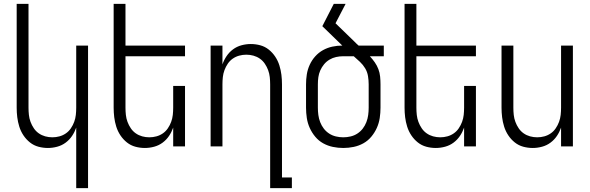

<svg xmlns="http://www.w3.org/2000/svg" viewBox="-20 -755 3040 990"><path d="M373 215V-97Q365 -74 351.5 -54Q338 -34 318.5 -19.5Q299 -5 275 1.5Q251 8 227 8Q202 8 178 1.5Q154 -5 134.5 -20.5Q115 -36 101 -57Q87 -78 79.5 -102Q72 -126 69 -150.5Q66 -175 66 -200V-735H127V-200Q127 -181 129 -162.5Q131 -144 137.5 -126.5Q144 -109 154.5 -93.5Q165 -78 180 -67.5Q195 -57 213 -52Q231 -47 250 -47Q269 -47 287 -52Q305 -57 320 -67.5Q335 -78 345.5 -93.5Q356 -109 362.5 -126.5Q369 -144 371 -162.5Q373 -181 373 -200V-520H434V215Z M727 8Q702 8 678 1.5Q654 -5 634.5 -20.5Q615 -36 601 -57Q587 -78 579.5 -102Q572 -126 569 -150.5Q566 -175 566 -200V-735H627V-520H934V-465H627V-200Q627 -181 629 -162.5Q631 -144 637.5 -126.5Q644 -109 654.5 -93.5Q665 -78 680 -67.5Q695 -57 713 -52Q731 -47 750 -47Q769 -47 787 -52Q805 -57 820 -67.5Q835 -78 845.5 -93.5Q856 -109 862.5 -126.5Q869 -144 871 -162.5Q873 -181 873 -200V-312H934V0H873V-97Q865 -74 851.5 -54Q838 -34 818.5 -19.5Q799 -5 775 1.5Q751 8 727 8Z M1373 215V-320Q1373 -339 1371 -357.5Q1369 -376 1362.5 -393.5Q1356 -411 1345.5 -426.5Q1335 -442 1320 -452.5Q1305 -463 1287 -468Q1269 -473 1250 -473Q1231 -473 1213 -468Q1195 -463 1180 -452.5Q1165 -442 1154.5 -426.5Q1144 -411 1137.5 -393.5Q1131 -376 1129 -357.5Q1127 -339 1127 -320V0H1066V-520H1127V-423Q1135 -446 1148.5 -466Q1162 -486 1181.5 -500.5Q1201 -515 1225 -521.5Q1249 -528 1273 -528Q1298 -528 1322 -521.5Q1346 -515 1365.5 -499.5Q1385 -484 1399 -463Q1413 -442 1420.5 -418Q1428 -394 1431 -369.5Q1434 -345 1434 -320V160H1485V215Z M1750 8Q1723 8 1696.5 2.5Q1670 -3 1646.5 -16Q1623 -29 1605.5 -50Q1588 -71 1577 -95.5Q1566 -120 1562 -146.5Q1558 -173 1558 -200V-320Q1558 -346 1562 -371.5Q1566 -397 1577 -421Q1588 -445 1605.5 -464.5Q1623 -484 1645.5 -496.5Q1668 -509 1693.5 -514.5Q1719 -520 1745 -520L1642 -620L1701 -735H1762L1710 -635L1808 -540Q1813 -535 1818 -530Q1823 -525 1829 -520H1959V-465H1887Q1901 -450 1912.5 -433.5Q1924 -417 1931 -398.5Q1938 -380 1940 -360Q1942 -340 1942 -320V-200Q1942 -173 1938 -146.5Q1934 -120 1923 -95.5Q1912 -71 1894.5 -50Q1877 -29 1853.5 -16Q1830 -3 1803.5 2.5Q1777 8 1750 8ZM1750 -47Q1769 -47 1788 -51.5Q1807 -56 1823 -66.5Q1839 -77 1850.5 -92Q1862 -107 1869 -125Q1876 -143 1878.5 -162Q1881 -181 1881 -200V-320Q1881 -341 1877.5 -362.5Q1874 -384 1863 -402.5Q1852 -421 1836 -436Q1820 -451 1804 -465H1750Q1731 -465 1713 -461Q1695 -457 1679 -447.5Q1663 -438 1651 -423.5Q1639 -409 1631.5 -392Q1624 -375 1621.5 -357Q1619 -339 1619 -320V-200Q1619 -181 1621.5 -162Q1624 -143 1631 -125Q1638 -107 1649.5 -92Q1661 -77 1677 -66.5Q1693 -56 1712 -51.5Q1731 -47 1750 -47Z M2227 8Q2202 8 2178 1.5Q2154 -5 2134.5 -20.5Q2115 -36 2101 -57Q2087 -78 2079.5 -102Q2072 -126 2069 -150.5Q2066 -175 2066 -200V-735H2127V-520H2434V-465H2127V-200Q2127 -181 2129 -162.5Q2131 -144 2137.5 -126.5Q2144 -109 2154.5 -93.5Q2165 -78 2180 -67.5Q2195 -57 2213 -52Q2231 -47 2250 -47Q2269 -47 2287 -52Q2305 -57 2320 -67.5Q2335 -78 2345.5 -93.5Q2356 -109 2362.5 -126.5Q2369 -144 2371 -162.5Q2373 -181 2373 -200V-312H2434V0H2373V-97Q2365 -74 2351.5 -54Q2338 -34 2318.5 -19.5Q2299 -5 2275 1.5Q2251 8 2227 8Z M2727 8Q2702 8 2678 1.5Q2654 -5 2634.5 -20.5Q2615 -36 2601 -57Q2587 -78 2579.5 -102Q2572 -126 2569 -150.5Q2566 -175 2566 -200V-520H2627V-200Q2627 -181 2629 -162.5Q2631 -144 2637.5 -126.5Q2644 -109 2654.5 -93.5Q2665 -78 2680 -67.5Q2695 -57 2713 -52Q2731 -47 2750 -47Q2769 -47 2787 -52Q2805 -57 2820 -67.5Q2835 -78 2845.5 -93.5Q2856 -109 2862.5 -126.5Q2869 -144 2871 -162.5Q2873 -181 2873 -200V-520H2934V0H2873V-97Q2865 -74 2851.5 -54Q2838 -34 2818.5 -19.5Q2799 -5 2775 1.5Q2751 8 2727 8Z"/></svg>

Font: Iosevka Light
Style: Regular
Weight: 300
Monospace: yes
Designer: Belleve Invis
Foundry: Belleve Invis
Version: Version 32.5.0; ttfautohint (v1.8.4)